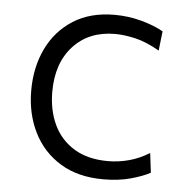

<svg xmlns="http://www.w3.org/2000/svg" viewBox="-43 -548 583 601"><g transform="rotate(5 248.5 -248.0)"><path d="M302.5 9.5Q223 9.5 167.5 -24.5Q112 -58.5 83 -117Q54 -175.5 54 -248Q54 -321.5 82.2 -380Q110.5 -438.5 164 -472.5Q217.5 -506.5 293.5 -506.5Q337 -506.5 377.8 -495.5Q418.5 -484.5 447.5 -468L440.5 -407Q399 -431 363.8 -439Q328.5 -447 300.5 -447Q218.5 -447 169.2 -393.5Q120 -340 120 -249.5Q120 -192.5 141.2 -147Q162.5 -101.5 205.5 -75Q248.5 -48.5 312.5 -48.5Q346 -48.5 379 -57.5Q412 -66.5 442 -85.5L449.5 -24Q425.5 -11 388 -0.8Q350.5 9.5 302.5 9.5Z"/></g></svg>

Font: Commissioner Light
Style: Regular
Weight: 300
Designer: Kostas Bartsokas
Foundry: Kostas Bartsokas
Version: Version 1.000; ttfautohint (v1.8.3)